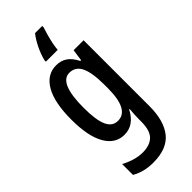

<svg xmlns="http://www.w3.org/2000/svg" viewBox="-315 -814 1102 1102"><g transform="rotate(-45 236.5 -263.0)"><path d="M199 -550Q237 -550 265 -531Q293 -512 315 -469H321L331 -540H412V-4Q412 113 361.5 176.5Q311 240 199 240Q160 240 128 232Q96 224 66 207V119Q136 156 197 156Q255 156 285.5 126Q316 96 316 23V8Q316 -8 317 -30Q318 -52 320 -74H316Q273 10 195 10Q122 10 81 -61Q40 -132 40 -267Q40 -406 82 -478Q124 -550 199 -550ZM222 -466Q138 -466 138 -266Q138 -166 159 -119.5Q180 -73 225 -73Q316 -73 316 -247V-273Q316 -373 293.5 -419.5Q271 -466 222 -466ZM302 -754Q295 -734 287.5 -706.5Q280 -679 274.5 -652Q269 -625 268 -606H172V-616Q180 -652 200 -694Q220 -736 244 -766H302Z"/></g></svg>

Font: Noto Sans Thai ExtCond Med
Style: Regular
Weight: 500
Width: 2
Designer: Monotype Design Team
Foundry: Monotype Imaging Inc.
Version: Version 2.002; ttfautohint (v1.8.4.7-5d5b)